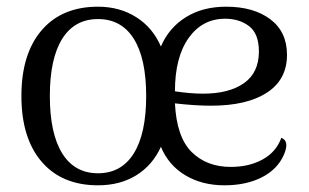

<svg xmlns="http://www.w3.org/2000/svg" viewBox="-20 -541 924 574"><path d="M44 -254Q44 -380 104.5 -450.5Q165 -521 273 -521Q338 -521 387.5 -489.5Q437 -458 461 -402Q485 -458 535.5 -489.5Q586 -521 656 -521Q738 -521 788 -483.5Q838 -446 838 -377Q838 -303 778 -264Q718 -225 611 -225Q563 -225 503 -232Q508 -131 553 -86.5Q598 -42 670 -42Q725 -42 765.5 -64.5Q806 -87 821 -129Q836 -123 836 -107Q836 -96 829 -79Q810 -35 763 -11Q716 13 651 13Q584 13 534 -17Q484 -47 461 -102Q436 -47 387.5 -17Q339 13 273 13Q165 13 104.5 -57.5Q44 -128 44 -254ZM587 -261Q665 -261 709.5 -292.5Q754 -324 754 -387Q754 -440 725 -462.5Q696 -485 653 -485Q585 -485 544 -427.5Q503 -370 503 -268Q550 -261 587 -261ZM417 -254Q417 -366 380 -425Q343 -484 273 -484Q203 -484 166 -425Q129 -366 129 -254Q129 -142 166 -82.5Q203 -23 273 -23Q343 -23 380 -82.5Q417 -142 417 -254Z"/></svg>

Font: Arima Madurai
Style: Regular
Weight: 400
Designer: Joana Correia and Natanael Gama
Foundry: NDISCOVER
Version: Version 1.019